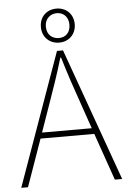

<svg xmlns="http://www.w3.org/2000/svg" viewBox="-62 -1001 698 1046"><g transform="rotate(-5 287.0 -478.0)"><path d="M287 -770C338 -770 379 -807 379 -863C379 -920 338 -956 287 -956C234 -956 194 -920 194 -863C194 -807 234 -770 287 -770ZM287 -931C322 -931 350 -906 350 -863C350 -818 322 -795 287 -795C251 -795 221 -818 221 -863C221 -906 251 -931 287 -931ZM523 0H563L303 -726H270L11 0H48L139 -258H433ZM150 -290 201 -435C232 -523 258 -597 285 -688H289C316 -597 341 -523 372 -435L422 -290Z"/></g></svg>

Font: SSpoqa Han Sans Neo Thin
Style: Regular
Weight: 100
Designer: [Spoqa Han Sans Neo] Dong-huui Kim  Younghwa Kang  Yujin Lee  [Noto Sans] Ryoko NISHIZUKA  (kana & ideographs); Paul D. 
Foundry: Spoqa (http://www.spoqa-han-sans.com)
Version: Version 1.000